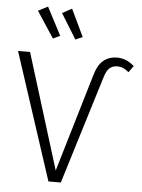

<svg xmlns="http://www.w3.org/2000/svg" viewBox="-61 -985 766 1033"><g transform="rotate(5 321.5 -468.5)"><path d="M16 -685H81L274 -62L432 -594Q448 -648 478 -672Q508 -696 551 -696Q601 -696 643 -658L618 -623Q602 -636 588 -642.5Q574 -649 555 -649Q531 -649 514.5 -635Q498 -621 487 -585L307 0H240ZM235 -786 197 -768 104 -910 156 -937ZM356 -790 318 -773 234 -909 286 -937Z"/></g></svg>

Font: Fira Sans Light
Style: Regular
Weight: 300
Designer: bBox Type GmbH & Carrois Corporate GbR & Edenspiekermann AG
Foundry: bBox Type GmbH & Carrois Corporate GbR & Edenspiekermann AG
Version: Version 4.301